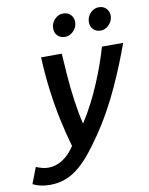

<svg xmlns="http://www.w3.org/2000/svg" viewBox="-194 -812 832 1069"><g transform="rotate(-10 222.0 -277.5)"><path d="M2 186Q-26 186 -49.5 181Q-73 176 -95 165L-60 74Q-42 81 -26 85.5Q-10 90 10 90Q52 90 90.5 65Q129 40 159 -6Q137 -82 119.5 -164.5Q102 -247 90.5 -337Q79 -427 75 -522H192Q195 -466 200.5 -395Q206 -324 216 -252Q226 -180 241 -118Q274 -169 301 -222Q328 -275 350 -327.5Q372 -380 389.5 -429.5Q407 -479 419 -522H539Q520 -469 496 -409.5Q472 -350 443.5 -287.5Q415 -225 379.5 -161Q344 -97 302 -36Q270 11 237.5 51.5Q205 92 169.5 122.5Q134 153 93 169.5Q52 186 2 186ZM429 -611Q403 -611 387 -627Q371 -643 371 -668Q371 -698 391.5 -719.5Q412 -741 439 -741Q465 -741 481 -724.5Q497 -708 497 -683Q497 -664 487 -647.5Q477 -631 461.5 -621Q446 -611 429 -611ZM227 -611Q201 -611 185 -627Q169 -643 169 -668Q169 -698 189.5 -719.5Q210 -741 238 -741Q264 -741 280 -724.5Q296 -708 296 -683Q296 -664 286 -647.5Q276 -631 260.5 -621Q245 -611 227 -611Z"/></g></svg>

Font: Ubuntu Sans SemiBold
Style: Italic
Weight: 600
Italic angle: -13.5°
Designer: Dalton Maag Ltd
Foundry: Dalton Maag Ltd
Version: Version 1.006